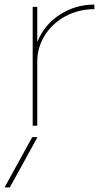

<svg xmlns="http://www.w3.org/2000/svg" viewBox="-44 -550 453 840"><path d="M99 -520H119V-370H121Q150 -442 218 -486Q286 -530 369 -530V-510Q301 -510 243.5 -479.5Q186 -449 152.5 -396Q119 -343 119 -280V0H99ZM-24 270 97 50H120L-1 270Z"/></svg>

Font: Enso Thin
Style: Regular
Weight: 100
Designer: Coji Morishita
Foundry: UNDERFOREST DESIGN
Version: Version 1.000